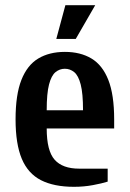

<svg xmlns="http://www.w3.org/2000/svg" viewBox="-20 -710 500 740"><path d="M265 10Q188 10 138 -15.5Q88 -41 64 -98Q40 -155 40 -250Q40 -345 62.5 -402Q85 -459 127.5 -484.5Q170 -510 230 -510Q290 -510 332.5 -484.5Q375 -459 397.5 -402Q420 -345 420 -250V-215H160Q160 -129 190.5 -94.5Q221 -60 285 -60H395V-10Q373 -3 338 3.5Q303 10 265 10ZM160 -285H300Q300 -350 291 -384.5Q282 -419 266 -432Q250 -445 230 -445Q210 -445 194 -432Q178 -419 169 -384.5Q160 -350 160 -285ZM197 -560 232 -690H347L272 -560Z"/></svg>

Font: Cuprum
Style: Regular
Weight: 400
Designer: Jovanny Lemonad
Foundry: Jovanny Lemonad
Version: Version 3.000